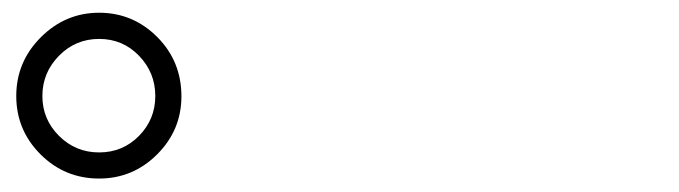

<svg xmlns="http://www.w3.org/2000/svg" viewBox="-20 -875 1040 294"><path d="M192.9 -789.6Q168 -815.4 131.8 -815.4Q95.7 -815.4 70.3 -789.6Q44.9 -763.7 44.9 -728Q44.9 -692.4 70.3 -667Q95.7 -641.6 131.8 -641.6Q168 -641.6 192.9 -667Q217.8 -692.4 217.8 -728Q217.8 -763.7 192.9 -789.6ZM131.8 -601.6Q79.1 -601.6 42 -638.7Q4.9 -675.8 4.9 -728Q4.9 -780.3 42.5 -817.9Q80.1 -855.5 131.8 -855.5Q183.6 -855.5 220.7 -818.4Q257.8 -781.2 257.8 -727.5Q257.8 -675.8 220.7 -638.7Q183.6 -601.6 131.8 -601.6Z"/></svg>

Font: Rounded-L Mgen+ 1m light
Style: Regular
Weight: 200
Designer: [Source Han Sans]
Ryoko NISHIZUKA  (kana & ideographs); Paul D. Hunt (Latin, Greek & Cyrillic); Wenlong ZHANG  (bopomofo
Version: Version 1.059.20150602